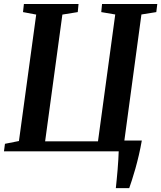

<svg xmlns="http://www.w3.org/2000/svg" viewBox="-21 -763 813 968"><path d="M563 185.5Q565 165.5 567.5 141.2Q570 117 572 91.8Q574 66.5 575.5 42.5Q577 18.5 577.5 0H-1L4 -38L74.5 -52L161.5 -689.5L95 -702L99.5 -743H375L371 -702L293.5 -689.5L206.5 -50.5H473L560 -690L489.5 -702L493.5 -743H772L767 -702L692 -690L606 -54.5H694Q687.5 -17 679 19.2Q670.5 55.5 661.5 87.5Q652.5 119.5 644.2 144.8Q636 170 630.5 185.5Z"/></svg>

Font: Merriweather 48pt SemiBold
Style: Italic
Weight: 600
Italic angle: -7.8°
Designer: Eben Sorkin
Foundry: Eben Sorkin
Version: Version 2.101